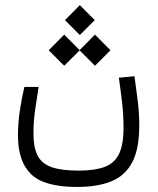

<svg xmlns="http://www.w3.org/2000/svg" viewBox="-20 -575 626 762"><path d="M285.6 167Q156.2 167 103.8 116.7Q51.3 66.4 51.3 -37.1Q51.3 -85.9 58.6 -135Q65.9 -184.1 76.7 -230H133.3Q126.5 -186 119.6 -140.1Q112.8 -94.2 112.8 -45.4Q112.8 11.2 129.9 43.5Q147 75.7 186.3 88.9Q225.6 102.1 291.5 102.1Q355.5 102.1 394.8 87.6Q434.1 73.2 452.1 36.4Q470.2 -0.5 470.2 -67.9Q470.2 -119.6 464.6 -167.7Q459 -215.8 451.7 -266.6L513.7 -272.5Q520.5 -225.1 526.6 -174.8Q532.7 -124.5 532.7 -76.7Q532.7 15.6 504.9 68.8Q477.1 122.1 422.1 144.5Q367.2 167 285.6 167ZM356.9 -314 295.9 -375 234.9 -314 173.3 -375.5 234.9 -437.5 295.9 -376 356.9 -437.5 418.5 -375.5ZM296.9 -436 237.8 -495.1 296.9 -554.7 356 -495.1Z"/></svg>

Font: CaskaydiaMono NF Light
Style: Regular
Weight: 300
Designer: Aaron Bell
Foundry: Saja Typeworks
Version: Version 2111.001; ttfautohint (v1.8.4);Nerd Fonts 3.1.1